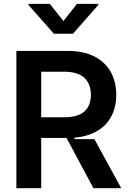

<svg xmlns="http://www.w3.org/2000/svg" viewBox="-20 -997 680 1017"><path d="M66.8 0V-727.3H339.5Q421.2 -727.3 478.7 -698.5Q536.2 -669.7 565.9 -617.2Q595.5 -564.6 595.9 -495Q595.5 -424.7 565.5 -373.2Q535.5 -321.7 477.6 -294Q419.7 -266.3 337.4 -266.3H143.5V-375.7H319.6Q391.3 -375.7 426.1 -405.7Q460.9 -435.7 461.6 -495Q460.9 -554.3 425.8 -585.8Q390.6 -617.2 318.9 -617.2H198.2V0ZM480.1 -259.9 622.2 0H475.1L311.1 -306.1L374.3 -312.5V-259.9ZM243.6 -976.6 316.1 -885.7 387.8 -976.6H500.7V-970.9L366.5 -818.2H265.6L130.7 -970.9V-976.6Z"/></svg>

Font: Riot Sans
Style: Regular
Weight: 400
Designer: Rasmus Andersson
Foundry: rsms
Version: Version 3.005